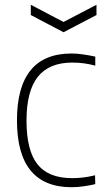

<svg xmlns="http://www.w3.org/2000/svg" viewBox="-20 -774 461 804"><path d="M109 -754 246 -682 384 -754V-711L246 -639L109 -711ZM280 10Q51 10 51 -270Q51 -409 108 -479.5Q165 -550 280 -550Q300 -550 325.5 -546.5Q351 -543 379 -537V-499Q333 -512 283 -512Q186 -512 138.5 -452.5Q91 -393 91 -269Q91 -144 137 -86Q183 -28 282 -28Q304 -28 326.5 -30.5Q349 -33 378 -40L379 -3Q359 2 331.5 6Q304 10 280 10Z"/></svg>

Font: Encode Sans Narrow
Style: Thin
Weight: 250
Designer: Pablo Impallari, Andres Torresi
Foundry: Pablo Impallari, Andres Torresi
Version: Version 1.000; ttfautohint (v1.00) -l 8 -r 50 -G 200 -x 14 -